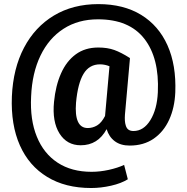

<svg xmlns="http://www.w3.org/2000/svg" viewBox="-20 -713 929 954"><path d="M433 221.2Q304.5 221.2 214.4 166Q124 111.1 78.8 9.3Q33.5 -92.5 39 -233.4Q45 -372.6 99.2 -475.8Q153.4 -579 247.9 -635.8Q342.5 -692.6 468.8 -692.6Q593.8 -692.6 681.2 -639.2Q768.5 -585.7 812.3 -487.6Q856.1 -389.5 851 -254.8Q847.8 -177.9 820.6 -118.2Q793.4 -58.5 743.8 -24.1Q694.1 10.3 624.1 10.3Q579.4 10.3 550.5 -11.2Q521.6 -32.6 509.8 -71.3Q466.4 8.8 381 8.8Q312.3 8.8 275.5 -49.9Q238.8 -108.6 248.4 -206.9Q256.3 -287.9 283.5 -348.8Q310.4 -409.3 356.6 -443.1Q402.7 -476.9 468.3 -476.9Q514 -476.9 548.2 -464.5Q582.4 -452.1 624.7 -425.1L625.7 -423.1L600.8 -143.1Q598.5 -109.7 604.5 -90.9Q608.8 -75.2 618.6 -68.6Q628.3 -62 642.9 -62Q693.8 -62 727.1 -116Q760.4 -169.9 764.3 -254.8Q772 -424.9 696.8 -520.9Q621.7 -617 466.9 -617Q368.1 -617 295.4 -569.8Q222.5 -522.7 181 -436.4Q139.5 -350.2 134.6 -233.4Q128.7 -117.6 163 -34Q197 49.9 266.3 95.3Q335.5 140.7 435 140.7Q476.5 140.7 520.7 131Q564.9 121.2 596.7 106.4L615.1 177.7Q582.5 198.2 532 209.7Q481.4 221.2 433 221.2ZM416.1 -76.8Q440.4 -76.8 462.3 -89.7Q484.2 -102.6 501.9 -136.6Q502.2 -140.7 502.8 -146.2Q503.3 -151.7 503.7 -156.5L524 -383.8Q513.4 -388.2 501.7 -390.7Q489.9 -393.3 477.1 -393.3Q423.4 -393.3 395 -346Q366.6 -298.8 357.8 -203.1Q352.7 -141 367.2 -108.9Q381.7 -76.8 416.1 -76.8Z"/></svg>

Font: Hanuman
Style: Regular
Weight: 400
Designer: Danh Hong
Foundry: Danh Hong
Version: Version 9.000